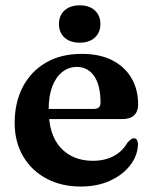

<svg xmlns="http://www.w3.org/2000/svg" viewBox="-20 -687 573 720"><path d="M498 -295.5Q498 -269 483 -254.8Q468 -240.5 439 -240.5H127V-278.5H331.5Q357 -278.5 357 -301.5Q357 -367.5 333 -401.8Q309 -436 268.5 -436Q237.5 -436 213.5 -417Q189.5 -398 176 -362.8Q162.5 -327.5 162.5 -277.5Q162.5 -181 207.8 -132.5Q253 -84 328.5 -84Q372.5 -84 405.8 -101.5Q439 -119 457.5 -151.5Q466.5 -161.5 471.8 -165Q477 -168.5 482.5 -168.5Q490.5 -168.5 494 -161.2Q497.5 -154 497.5 -144Q495.5 -102 467.5 -66.2Q439.5 -30.5 392 -9Q344.5 12.5 283 12.5Q210.5 12.5 154.5 -17.2Q98.5 -47 66.8 -100.8Q35 -154.5 35 -226.5Q35 -302 65.2 -360.5Q95.5 -419 152 -452Q208.5 -485 287 -485Q354 -485 401.2 -460.8Q448.5 -436.5 473.2 -393.8Q498 -351 498 -295.5ZM279 -527Q243 -527 222 -546Q201 -565 201 -597Q201 -628.5 222 -647.8Q243 -667 279 -667Q315 -667 335.8 -647.8Q356.5 -628.5 356.5 -597Q356.5 -565.5 335.8 -546.2Q315 -527 279 -527Z"/></svg>

Font: Fraunces SemiBold
Style: Regular
Weight: 600
Version: Version 1.000;[b76b70a41]